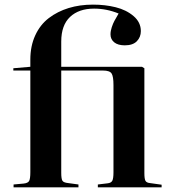

<svg xmlns="http://www.w3.org/2000/svg" viewBox="-20 -802 738 822"><path d="M38.1 0V-12.2L81.1 -16.1Q99.6 -18.1 104.7 -27.3Q109.9 -36.6 109.9 -64.9V-500H37.1V-509.8L109.9 -516.1V-546.9Q109.9 -605 130.9 -650.6Q151.9 -696.3 189 -724.6Q226.1 -752.9 273.9 -767.6Q321.8 -782.2 377.9 -782.2Q430.2 -782.2 475.3 -771Q520.5 -759.8 551.8 -733.2Q583 -706.5 583 -668.9Q583 -643.1 565.9 -625.5Q548.8 -607.9 514.2 -607.9Q484.9 -607.9 469 -620.8Q453.1 -633.8 453.1 -654.8Q453.1 -669.4 458.5 -685.5Q463.9 -701.7 469.7 -712.4Q475.6 -723.1 487.8 -744.1Q436.5 -765.1 382.8 -765.1Q317.4 -765.1 279.8 -729.5Q242.2 -693.8 242.2 -624V-516.1H587.9L598.1 -509.8V-61Q598.1 -36.1 602.8 -27.8Q607.4 -19.5 623 -18.1L671.9 -11.2V0H398.9V-12.2L439.9 -17.1Q455.6 -18.6 460.7 -28.1Q465.8 -37.6 465.8 -64V-438Q465.8 -474.6 457.8 -487.3Q449.7 -500 420.9 -500H242.2V-62Q242.2 -36.1 247.3 -28.1Q252.4 -20 272.9 -18.1L315.9 -12.2V0Z"/></svg>

Font: Display Semibold
Style: Regular
Weight: 600
Designer: Latin by Veronika Burian and Jose Scaglione. Greek by Irene Vlachou. Cyrillic by Vera Evstafieva.
Foundry: TypeTogether
Version: Version 3.002